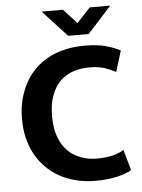

<svg xmlns="http://www.w3.org/2000/svg" viewBox="-57 -867 684 923"><g transform="rotate(-5 285.0 -405.5)"><path d="M380 -95C411 -95 437 -98 458 -103C479 -108 498 -116 513 -125L541 -25C525 -16 502 -7 473 0C444 7 408 11 366 11C319 11 275 3 235 -12C195 -27 161 -48 132 -77C103 -105 80 -139 64 -180C48 -220 40 -265 40 -316C40 -365 48 -410 64 -450C79 -490 101 -524 130 -553C158 -581 192 -603 233 -618C274 -633 319 -641 369 -641C412 -641 447 -637 475 -629C502 -621 525 -612 542 -603L511 -502C494 -511 475 -519 454 -526C433 -532 409 -535 383 -535C356 -535 330 -531 306 -523C282 -515 261 -502 243 -485C225 -467 211 -444 201 -417C190 -389 185 -355 185 -316C185 -278 190 -245 200 -218C210 -190 224 -167 242 -149C259 -131 280 -118 304 -109C327 -100 353 -95 380 -95ZM296 -695 179 -822H282L346 -752L411 -822H510L395 -695Z"/></g></svg>

Font: Holmes&Hills Bold
Style: Bold
Weight: 500
Designer: Noopur Datye, Girish Dalvi, Yashodeep Gholap, Pallavi Karambelkar
Foundry: Ek Type
Version: ""